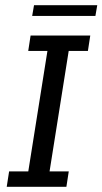

<svg xmlns="http://www.w3.org/2000/svg" viewBox="-20 -720 395 740"><path d="M5.9 0 15.1 -59.3H89L162.8 -523.7H88.8L97.9 -583H327.9L318.8 -523.7H244.8L171 -59.3H245L235.9 0ZM104 -658.5 111.1 -699.9H354.8L347.7 -658.5Z"/></svg>

Font: Rokkitt SemiBold
Style: Italic
Weight: 600
Italic angle: -9°
Designer: Vernon Adams
Foundry: Vernon Adams
Version: Version 3.103